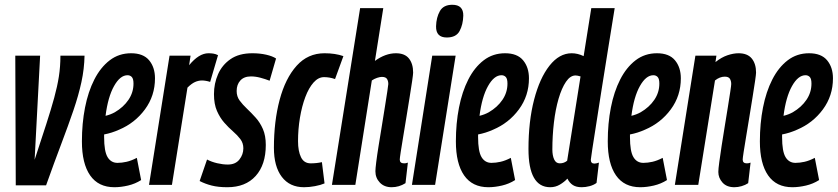

<svg xmlns="http://www.w3.org/2000/svg" viewBox="-20 -774 3508 804"><path d="M173 2H46L44 -541H148L125 -105Q154 -193 174 -255Q194 -317 207 -364.5Q220 -412 226.5 -453.5Q233 -495 233 -541H334Q333 -486 321 -430.5Q309 -375 287.5 -312Q266 -249 237 -172.5Q208 -96 173 2Z M571 -20Q546 -4 516 3Q486 10 459 10Q392 10 357.5 -39.5Q323 -89 323 -182Q323 -257 336 -323.5Q349 -390 375 -441Q401 -492 439.5 -521.5Q478 -551 529 -551Q580 -551 604.5 -521.5Q629 -492 629 -446Q629 -373 587 -316Q545 -259 479 -231Q448 -217 416 -211Q416 -206 416 -200Q416 -140 430.5 -116Q445 -92 472 -92Q490 -92 510 -96.5Q530 -101 553 -113ZM514 -459Q483 -459 457.5 -413.5Q432 -368 422 -289Q443 -294 461 -304Q497 -325 518 -356Q539 -387 539 -424Q539 -444 532 -451.5Q525 -459 514 -459Z M778 -541 772 -501Q813 -551 853 -551Q864 -551 873.5 -549.5Q883 -548 893 -543L860 -431Q851 -434 842 -435.5Q833 -437 826 -437Q811 -437 796.5 -430.5Q782 -424 765 -407L700 0H604L690 -541Z M816 -16 847 -106Q866 -96 889.5 -90.5Q913 -85 934 -85Q966 -85 982.5 -106Q999 -127 999 -153Q999 -175 986.5 -191.5Q974 -208 955.5 -224Q937 -240 919 -260.5Q901 -281 888.5 -309.5Q876 -338 876 -380Q876 -424 893 -463Q910 -502 945.5 -526.5Q981 -551 1037 -551Q1068 -551 1094.5 -545Q1121 -539 1136 -529L1109 -436Q1091 -443 1070.5 -448.5Q1050 -454 1031 -454Q1002 -454 986.5 -437Q971 -420 971 -393Q971 -370 983.5 -353Q996 -336 1014 -319Q1032 -302 1050.5 -281.5Q1069 -261 1081 -233.5Q1093 -206 1093 -167Q1093 -84 1050.5 -37Q1008 10 932 10Q894 10 866.5 3Q839 -4 816 -16Z M1253 10Q1193 10 1160 -33.5Q1127 -77 1127 -155Q1127 -266 1151 -356Q1175 -446 1222 -498.5Q1269 -551 1339 -551Q1384 -551 1418 -539L1383 -443Q1360 -451 1337 -451Q1313 -451 1293 -428.5Q1273 -406 1258.5 -367.5Q1244 -329 1236 -281Q1228 -233 1228 -183Q1228 -141 1240.5 -115.5Q1253 -90 1281 -90Q1306 -90 1328 -95L1339 -6Q1323 1 1299 5.5Q1275 10 1253 10Z M1654 -106Q1654 -90 1672 -90Q1675 -90 1679 -90.5Q1683 -91 1688 -93L1678 -7Q1651 10 1620 10Q1589 10 1570.5 -9.5Q1552 -29 1552 -57Q1552 -67 1555.5 -95.5Q1559 -124 1565.5 -164Q1572 -204 1579 -247Q1586 -290 1592 -328Q1598 -366 1602 -392Q1606 -418 1606 -422Q1606 -435 1600.5 -443.5Q1595 -452 1579 -452Q1571 -452 1559 -448Q1547 -444 1537 -437L1468 0H1370L1488 -740H1585L1550 -519Q1594 -551 1638 -551Q1675 -551 1692.5 -529Q1710 -507 1710 -470Q1710 -463 1706 -435.5Q1702 -408 1695.5 -368Q1689 -328 1682 -284.5Q1675 -241 1668.5 -202.5Q1662 -164 1658 -137.5Q1654 -111 1654 -106Z M1874 -754Q1921 -754 1920 -708Q1919 -671 1904.5 -644Q1890 -617 1851 -617Q1805 -617 1806 -664Q1807 -701 1822 -727.5Q1837 -754 1874 -754ZM1705 0 1790 -541H1888L1802 0Z M2137 -20Q2112 -4 2082 3Q2052 10 2025 10Q1958 10 1923.5 -39.5Q1889 -89 1889 -182Q1889 -257 1902 -323.5Q1915 -390 1941 -441Q1967 -492 2005.5 -521.5Q2044 -551 2095 -551Q2146 -551 2170.5 -521.5Q2195 -492 2195 -446Q2195 -373 2153 -316Q2111 -259 2045 -231Q2014 -217 1982 -211Q1982 -206 1982 -200Q1982 -140 1996.5 -116Q2011 -92 2038 -92Q2056 -92 2076 -96.5Q2096 -101 2119 -113ZM2080 -459Q2049 -459 2023.5 -413.5Q1998 -368 1988 -289Q2009 -294 2027 -304Q2063 -325 2084 -356Q2105 -387 2105 -424Q2105 -444 2098 -451.5Q2091 -459 2080 -459Z M2416 10Q2393 10 2379 1Q2365 -8 2356 -26Q2343 -12 2324.5 -1Q2306 10 2284 10Q2193 10 2193 -150Q2193 -266 2216.5 -356.5Q2240 -447 2281 -499Q2322 -551 2374 -551Q2399 -551 2424 -539L2456 -740H2554Q2540 -652 2525.5 -563.5Q2511 -475 2498.5 -394.5Q2486 -314 2476 -250Q2466 -186 2460 -147.5Q2454 -109 2454 -105Q2454 -89 2469 -89Q2476 -89 2488 -93L2478 -8Q2466 1 2449 5.5Q2432 10 2416 10ZM2324 -90Q2342 -90 2355 -101L2411 -454Q2398 -458 2390 -458Q2368 -458 2350 -431.5Q2332 -405 2319 -360.5Q2306 -316 2299.5 -260.5Q2293 -205 2293 -148Q2293 -123 2300.5 -106.5Q2308 -90 2324 -90Z M2773 -20Q2748 -4 2718 3Q2688 10 2661 10Q2594 10 2559.5 -39.5Q2525 -89 2525 -182Q2525 -257 2538 -323.5Q2551 -390 2577 -441Q2603 -492 2641.5 -521.5Q2680 -551 2731 -551Q2782 -551 2806.5 -521.5Q2831 -492 2831 -446Q2831 -373 2789 -316Q2747 -259 2681 -231Q2650 -217 2618 -211Q2618 -206 2618 -200Q2618 -140 2632.5 -116Q2647 -92 2674 -92Q2692 -92 2712 -96.5Q2732 -101 2755 -113ZM2716 -459Q2685 -459 2659.5 -413.5Q2634 -368 2624 -289Q2645 -294 2663 -304Q2699 -325 2720 -356Q2741 -387 2741 -424Q2741 -444 2734 -451.5Q2727 -459 2716 -459Z M2892 -541H2980L2976 -514Q3001 -534 3026 -542.5Q3051 -551 3073 -551Q3110 -551 3128 -529Q3146 -507 3146 -470Q3146 -463 3142 -435.5Q3138 -408 3131.5 -368Q3125 -328 3118 -284.5Q3111 -241 3104.5 -202.5Q3098 -164 3094 -137.5Q3090 -111 3090 -106Q3090 -90 3107 -90Q3110 -90 3114 -90.5Q3118 -91 3123 -93L3113 -7Q3101 1 3085.5 5.5Q3070 10 3055 10Q3023 10 3005.5 -9.5Q2988 -29 2988 -54Q2988 -66 2992 -95.5Q2996 -125 3002 -164.5Q3008 -204 3015 -246Q3022 -288 3028 -326Q3034 -364 3038 -390Q3042 -416 3042 -422Q3042 -435 3036.5 -444Q3031 -453 3015 -453Q2994 -453 2974 -437L2904 0H2806Z M3410 -20Q3385 -4 3355 3Q3325 10 3298 10Q3231 10 3196.5 -39.5Q3162 -89 3162 -182Q3162 -257 3175 -323.5Q3188 -390 3214 -441Q3240 -492 3278.5 -521.5Q3317 -551 3368 -551Q3419 -551 3443.5 -521.5Q3468 -492 3468 -446Q3468 -373 3426 -316Q3384 -259 3318 -231Q3287 -217 3255 -211Q3255 -206 3255 -200Q3255 -140 3269.5 -116Q3284 -92 3311 -92Q3329 -92 3349 -96.5Q3369 -101 3392 -113ZM3353 -459Q3322 -459 3296.5 -413.5Q3271 -368 3261 -289Q3282 -294 3300 -304Q3336 -325 3357 -356Q3378 -387 3378 -424Q3378 -444 3371 -451.5Q3364 -459 3353 -459Z"/></svg>

Font: Georama ExtraCondensed SemiBold
Style: Italic
Weight: 600
Width: 2
Italic angle: -9°
Designer: Jean-Baptiste Levee
Foundry: Production Type
Version: Version 1.000